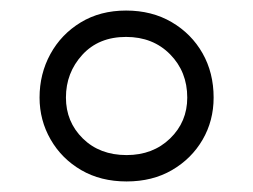

<svg xmlns="http://www.w3.org/2000/svg" viewBox="-20 -560 480 364"><path d="M219 -540Q268 -540 305.5 -518Q343 -496 364 -459Q385 -422 385 -375Q385 -331 364 -295Q343 -259 306 -237.5Q269 -216 220 -216Q171 -216 134 -237.5Q97 -259 76 -295.5Q55 -332 55 -375Q55 -420 75.5 -457.5Q96 -495 133 -517.5Q170 -540 219 -540ZM219 -490Q167 -490 136 -456Q105 -422 105 -375Q105 -329 137 -297.5Q169 -266 220 -266Q270 -266 302.5 -297.5Q335 -329 335 -375Q335 -424 302.5 -457Q270 -490 219 -490Z"/></svg>

Font: Hubballi
Style: Regular
Weight: 400
Designer: Erin McLaughlin
Version: Version 1.000; ttfautohint (v1.8.3)